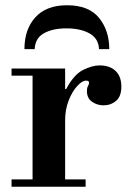

<svg xmlns="http://www.w3.org/2000/svg" viewBox="-20 -711 509 731"><path d="M24 0V-28H104V-423H24V-450H228V-372H232Q261 -427 296 -444.5Q331 -462 359 -462Q398 -462 420 -441Q442 -420 442 -381Q442 -344 422 -327Q402 -310 374 -310Q350 -310 330.5 -323.5Q311 -337 311 -364Q311 -377 315 -383.5Q319 -390 319 -395Q319 -399 317 -401.5Q315 -404 307 -404Q293 -404 274 -383.5Q255 -363 241.5 -328.5Q228 -294 228 -253V-28H306V0ZM73 -524Q73 -599 114.5 -645Q156 -691 235 -691Q318 -691 357 -643Q396 -595 396 -524H357Q355 -565 320.5 -584Q286 -603 233 -603Q181 -603 147.5 -584.5Q114 -566 112 -524Z"/></svg>

Font: Libre Bodoni Medium
Style: Regular
Weight: 500
Designer: Pablo Impallari, Rodrigo Fuenzalida
Foundry: Impallari Type
Version: Version 2.005;gftools[0.9.23]